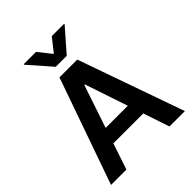

<svg xmlns="http://www.w3.org/2000/svg" viewBox="-258 -1096 1241 1241"><g transform="rotate(-45 362.0 -475.5)"><path d="M165.1 0H24.5L280.5 -727.3H443.2L699.6 0H558.9L498.6 -179.3H225.1ZM260.7 -285.2H463.1L364.7 -578.1H359ZM289.8 -951 361.9 -860.1 433.9 -951H546.5V-946L412.3 -792.6H311.8L177.2 -946V-951Z"/></g></svg>

Font: Inter Zeller Semi Bold
Style: Regular
Weight: 600
Designer: Rasmus Andersson; Joe Bland
Foundry: zeller
Version: Version 3.015;git-dec3a8cb1